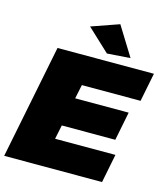

<svg xmlns="http://www.w3.org/2000/svg" viewBox="-138 -1035 997 1139"><g transform="rotate(15 361.0 -466.0)"><path d="M426.5 -744 288.5 -873 458.5 -932.5 569 -754ZM596 0H-5L135 -700H727L692 -524.5H331.5L313.5 -438.5H642L607 -262.5H278.5L260.5 -176H631Z"/></g></svg>

Font: Argentum Sans Black
Style: Italic
Weight: 900
Italic angle: -11°
Designer: Julieta Ulanovsky (font), Cristiano Sobral (main changes and remaster)
Foundry: Julieta Ulanovsky (font), Cristiano Sobral (main changes and remaster)
Version: Version 2.007;June 15, 2022;FontCreator 14.0.0.2814 64-bit; 